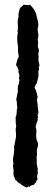

<svg xmlns="http://www.w3.org/2000/svg" viewBox="-20 -800 227 841"><path d="M144 -293Q149 -290 146 -285Q143 -280 146 -275Q142 -267 140 -259.5Q138 -252 136 -244Q141 -233 139 -219Q138 -211 138.5 -204Q139 -197 140 -190Q141 -184 145 -178Q147 -170 147 -167Q147 -164 145 -156Q140 -144 142 -127Q143 -120 140 -113Q141 -108 141 -103Q141 -98 141 -94Q140 -86 141.5 -78.5Q143 -71 144 -66Q145 -64 145 -62Q145 -60 146 -59Q144 -55 144.5 -51.5Q145 -48 146 -43Q144 -38 144 -35.5Q144 -33 143 -31Q142 -25 144 -17Q145 -11 139 -8Q139 0 135 1Q131 4 129 9L118 12Q111 14 110 18Q108 18 107.5 17.5Q107 17 106 17Q103 17 101 19Q100 21 97 21Q94 21 92 20L80 13Q75 12 71 6Q67 4 61.5 1Q56 -2 54 -8Q49 -9 46.5 -13.5Q44 -18 44 -23Q40 -27 39.5 -31.5Q39 -36 39 -44Q40 -50 39.5 -55Q39 -60 38 -65Q35 -75 39 -83Q35 -95 38 -112Q40 -120 40.5 -127.5Q41 -135 42 -143V-152Q41 -156 42 -160Q46 -178 47.5 -185.5Q49 -193 50 -201V-216Q47 -234 51 -247Q48 -264 49 -270Q49 -280 48 -285Q53 -295 53 -307Q53 -321 56 -328Q55 -333 54.5 -337.5Q54 -342 54 -347Q54 -357 51 -364L55 -384Q55 -391 58 -395V-405Q57 -425 63 -434Q62 -442 66 -449Q61 -455 65 -465Q65 -474 62 -481Q59 -487 62 -492Q59 -495 57 -504Q56 -510 50 -514L53 -527Q54 -530 54.5 -533.5Q55 -537 57 -541Q62 -549 62 -553Q62 -557 60 -567Q59 -571 58.5 -575Q58 -579 59 -583V-591Q59 -599 58 -602Q55 -618 56 -620Q55 -633 55.5 -639.5Q56 -646 57 -649Q59 -655 57 -663Q58 -671 58.5 -678Q59 -685 58 -693Q56 -708 61 -725Q60 -735 62 -744.5Q64 -754 67 -763Q70 -768 75 -771Q78 -773 82 -779H87Q94 -779 98 -778Q100 -777 103 -777Q107 -777 111 -780Q125 -766 132 -753.5Q139 -741 141 -727Q144 -716 146 -707Q148 -698 148 -687Q145 -678 145 -668L148 -648Q149 -638 145 -628Q146 -623 146.5 -619Q147 -615 147 -611Q146 -606 146 -602Q146 -598 146 -593L149 -587Q150 -585 150 -580Q150 -572 149 -569Q147 -561 148 -558Q150 -552 149 -547Q147 -533 152 -521Q154 -512 150 -506Q152 -501 151 -496.5Q150 -492 148 -486Q150 -471 147 -459Q145 -452 143.5 -445.5Q142 -439 140 -433Q137 -430 134 -425Q131 -420 132 -415L138 -402Q142 -391 145 -373Q140 -364 143 -354Q146 -342 145 -335L148 -311Q149 -302 144 -293Z"/></svg>

Font: Black And White Picture
Style: Regular
Weight: 400
Designer: AsiaSoft Inc.
Foundry: AsiaSoft Inc.
Version: Version 1.64